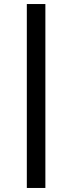

<svg xmlns="http://www.w3.org/2000/svg" viewBox="-20 -828 358 952"><path d="M113 -808H205V104H113Z"/></svg>

Font: Bitter Thin SemiBold
Style: Regular
Weight: 600
Version: Version 2.002